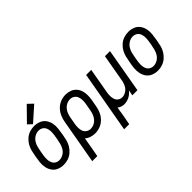

<svg xmlns="http://www.w3.org/2000/svg" viewBox="-81 -1365 2162 2162"><g transform="rotate(-45 1000.0 -284.0)"><path d="M274 -561 224 -608 386 -773 447 -715ZM197 8Q156 8 119 -7Q82 -22 59.5 -53.5Q37 -85 29 -124Q21 -163 25.5 -204.5Q30 -246 38 -288Q44 -323 52.5 -359Q61 -395 80 -428.5Q99 -462 128.5 -488Q158 -514 194 -526Q230 -538 268 -538Q308 -538 345.5 -523Q383 -508 405.5 -476.5Q428 -445 436 -406Q444 -367 439 -325.5Q434 -284 427 -242Q421 -207 412.5 -171Q404 -135 384.5 -101.5Q365 -68 335.5 -42Q306 -16 269.5 -4Q233 8 197 8ZM198 -64Q230 -64 260.5 -81.5Q291 -99 309 -128.5Q327 -158 334.5 -189.5Q342 -221 348 -252L349 -257L350 -266L352 -275L353 -284L357 -307Q361 -335 360 -362Q359 -389 349 -413.5Q339 -438 316.5 -452Q294 -466 267 -466Q234 -466 204 -448.5Q174 -431 155.5 -401.5Q137 -372 130 -340.5Q123 -309 117 -278Q112 -250 108 -222.5Q104 -195 105 -168Q106 -141 116 -116.5Q126 -92 148 -78Q170 -64 198 -64Z M451 205 530 -241 546 -331Q553 -371 570 -408.5Q587 -446 617.5 -477Q648 -508 687.5 -523Q727 -538 768 -538Q804 -538 837.5 -526Q871 -514 894.5 -489Q918 -464 929 -431Q940 -398 940.5 -361.5Q941 -325 935 -289L919 -199Q912 -159 895 -121Q878 -83 847 -52Q816 -21 776 -6.5Q736 8 697 8Q661 8 627 -4Q597 -14 575 -36L532 205ZM698 -64Q725 -64 751 -76Q777 -88 796 -110.5Q815 -133 825 -159Q835 -185 840 -211L856 -301Q861 -329 860.5 -357.5Q860 -386 850.5 -411Q841 -436 818 -451Q795 -466 767 -466Q740 -466 714 -454Q688 -442 669 -419.5Q650 -397 640 -371Q630 -345 625 -319L609 -229Q604 -201 604.5 -172.5Q605 -144 614.5 -119Q624 -94 647 -79Q670 -64 698 -64Z M959 205 1038 -241 1089 -530H1170L1117 -229Q1112 -201 1112 -173.5Q1112 -146 1120 -121Q1128 -96 1149.5 -80Q1171 -64 1199 -64Q1232 -64 1262.5 -84Q1293 -104 1308 -135Q1323 -164 1329 -194L1330 -199V-201L1388 -530H1469L1376 0H1295L1307 -67Q1302 -61 1297 -55Q1271 -25 1234.5 -8.5Q1198 8 1161 8Q1128 8 1099 -7Q1088 -13 1079 -21L1078 -15L1077 -5L1075 4L1070 34L1069 44L1066 63L1064 73L1059 103L1040 205Z M1697 8Q1656 8 1619 -7Q1582 -22 1559.5 -53.5Q1537 -85 1529 -124Q1521 -163 1525.5 -204.5Q1530 -246 1538 -288Q1544 -323 1552.5 -359Q1561 -395 1580 -428.5Q1599 -462 1628.5 -488Q1658 -514 1694 -526Q1730 -538 1768 -538Q1808 -538 1845.5 -523Q1883 -508 1905.5 -476.5Q1928 -445 1936 -406Q1944 -367 1939 -325.5Q1934 -284 1927 -242Q1921 -207 1912.5 -171Q1904 -135 1884.5 -101.5Q1865 -68 1835.5 -42Q1806 -16 1769.5 -4Q1733 8 1697 8ZM1698 -64Q1730 -64 1760.5 -81.5Q1791 -99 1809 -128.5Q1827 -158 1834.5 -189.5Q1842 -221 1848 -252L1849 -257L1850 -266L1852 -275L1853 -284L1857 -307Q1861 -335 1860 -362Q1859 -389 1849 -413.5Q1839 -438 1816.5 -452Q1794 -466 1767 -466Q1734 -466 1704 -448.5Q1674 -431 1655.5 -401.5Q1637 -372 1630 -340.5Q1623 -309 1617 -278Q1612 -250 1608 -222.5Q1604 -195 1605 -168Q1606 -141 1616 -116.5Q1626 -92 1648 -78Q1670 -64 1698 -64Z"/></g></svg>

Font: Iosevka SS08
Style: Italic
Weight: 400
Italic angle: -10°
Monospace: yes
Designer: Belleve Invis
Foundry: Belleve Invis
Version: 2.1.0; ttfautohint (v1.8.2)